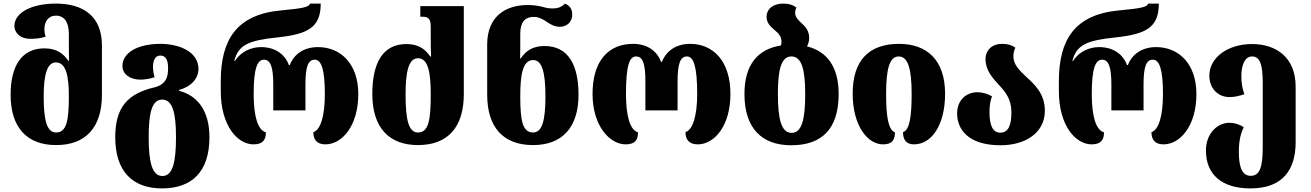

<svg xmlns="http://www.w3.org/2000/svg" viewBox="-20 -794 7292 1068"><path d="M292 13C457 13 547 -85 547 -267V-541C547 -704 443 -774 291 -774C146 -774 60 -718 60 -650C60 -618 85 -578 151 -578C176 -578 207 -581 234 -590C229 -604 227 -618 227 -632C227 -673 248 -707 291 -707C341 -707 363 -666 363 -606V-569C363 -537 363 -486 364 -456H360C333 -495 296 -525 227 -525C97 -525 39 -422 39 -267C39 -87 128 13 292 13ZM292 -57C241 -57 223 -124 223 -258C223 -375 241 -447 291 -447C351 -447 363 -360 363 -258C363 -125 351 -57 292 -57Z M881 254C1048 254 1145 161 1145 -31C1145 -175 1081 -262 976 -289V-294C1041 -310 1084 -357 1084 -410C1084 -506 978 -550 872 -550C748 -550 661 -502 661 -427C661 -381 704 -351 761 -351C783 -351 819 -356 840 -365C836 -376 831 -399 831 -422C831 -457 843 -485 872 -485C904 -485 915 -457 915 -415C915 -365 904 -323 835 -307C695 -273 621 -202 621 -31C621 161 719 254 881 254ZM883 185C827 185 807 111 807 -31C807 -169 826 -240 882 -240C939 -240 959 -169 959 -31C959 111 940 185 883 185Z M1390 9C1443 9 1459 -17 1459 -58C1414 -70 1391 -147 1391 -271C1391 -409 1410 -462 1448 -462C1485 -462 1500 -421 1500 -324V-180H1679V-324C1679 -421 1693 -462 1731 -462C1767 -462 1787 -409 1787 -271C1787 -151 1764 -72 1723 -59C1723 -19 1741 9 1790 9C1883 9 1973 -94 1973 -271C1973 -440 1874 -532 1749 -532C1673 -532 1616 -495 1592 -432H1587C1564 -495 1507 -532 1432 -532C1380 -532 1321 -509 1287 -455H1283C1306 -544 1361 -569 1524 -586C1690 -604 1764 -639 1764 -774H1705C1698 -755 1671 -748 1542 -736C1296 -713 1208 -573 1208 -342V-288C1208 -92 1303 9 1390 9Z M2305 13C2470 13 2560 -85 2560 -271V-760H2318V-701H2328C2364 -701 2376 -689 2376 -644V-593C2376 -554 2376 -510 2378 -480H2373C2347 -519 2309 -549 2241 -549C2109 -549 2051 -444 2051 -271C2051 -85 2143 13 2305 13ZM2305 -57C2254 -57 2236 -124 2236 -268C2236 -399 2254 -470 2305 -470C2364 -470 2376 -384 2376 -268C2376 -125 2364 -57 2305 -57Z M2945 13C3109 13 3198 -87 3198 -267C3198 -436 3139 -538 3009 -538C2941 -538 2903 -509 2877 -469H2873C2874 -499 2874 -544 2874 -569V-606C2874 -666 2896 -700 2950 -700C2978 -700 3002 -686 3025 -670C3044 -657 3067 -645 3095 -645C3127 -645 3163 -666 3163 -714C3163 -748 3145 -764 3123 -774C3101 -752 3079 -747 3053 -747C3036 -747 3017 -750 2997 -756C2973 -762 2949 -766 2915 -766C2794 -766 2690 -704 2690 -547V-267C2690 -85 2780 13 2945 13ZM2945 -57C2886 -57 2874 -125 2874 -258C2874 -374 2886 -460 2946 -460C2996 -460 3014 -389 3014 -258C3014 -124 2996 -57 2945 -57Z M3460 9C3514 9 3529 -17 3529 -58C3485 -70 3462 -147 3462 -271C3462 -426 3480 -480 3518 -480C3556 -480 3570 -439 3570 -342V-180H3749V-342C3749 -439 3764 -480 3801 -480C3838 -480 3858 -426 3858 -271C3858 -151 3834 -72 3793 -59C3793 -19 3812 9 3861 9C3954 9 4043 -94 4043 -271C4043 -458 3944 -550 3819 -550C3743 -550 3687 -513 3662 -450H3657C3634 -513 3577 -550 3502 -550C3366 -550 3276 -458 3276 -271C3276 -92 3373 9 3460 9Z M4469 -536C4476 -549 4481 -565 4481 -583C4481 -621 4462 -644 4441 -663C4420 -682 4403 -700 4403 -721C4403 -732 4405 -742 4410 -752C4391 -766 4370 -774 4335 -774C4288 -774 4244 -750 4244 -699C4244 -666 4268 -644 4292 -624C4311 -608 4327 -591 4327 -562C4327 -555 4326 -547 4324 -541C4195 -521 4121 -434 4121 -271C4121 -79 4219 14 4381 14C4554 14 4645 -79 4645 -271C4645 -423 4580 -508 4469 -536ZM4383 -55C4327 -55 4307 -129 4307 -271C4307 -409 4326 -480 4382 -480C4439 -480 4459 -409 4459 -271C4459 -129 4440 -55 4383 -55Z M4892 9C4944 9 4958 -17 4958 -58C4921 -71 4909 -147 4909 -271C4909 -411 4928 -480 4979 -480C5031 -480 5051 -411 5051 -271C5051 -151 5041 -71 5003 -59C5003 -19 5019 9 5064 9C5161 9 5237 -96 5237 -273C5237 -458 5138 -550 4981 -550C4813 -550 4723 -458 4723 -273C4723 -96 4805 9 4892 9Z M5545 14C5684 14 5792 -55 5792 -178C5792 -274 5734 -325 5685 -370C5649 -404 5617 -436 5617 -480C5617 -496 5620 -513 5628 -529C5610 -542 5588 -550 5554 -550C5498 -550 5462 -515 5462 -465C5462 -403 5501 -360 5538 -320C5573 -282 5606 -242 5606 -170C5606 -97 5589 -56 5544 -56C5502 -56 5484 -97 5484 -170C5484 -203 5488 -233 5498 -258C5475 -272 5444 -281 5417 -281C5356 -281 5304 -238 5304 -163C5304 -77 5363 14 5545 14Z M6052 9C6105 9 6121 -17 6121 -58C6076 -70 6053 -147 6053 -271C6053 -409 6072 -462 6110 -462C6147 -462 6162 -421 6162 -324V-180H6341V-324C6341 -421 6355 -462 6393 -462C6429 -462 6449 -409 6449 -271C6449 -151 6426 -72 6385 -59C6385 -19 6403 9 6452 9C6545 9 6635 -94 6635 -271C6635 -440 6536 -532 6411 -532C6335 -532 6278 -495 6254 -432H6249C6226 -495 6169 -532 6094 -532C6042 -532 5983 -509 5949 -455H5945C5968 -544 6023 -569 6186 -586C6352 -604 6426 -639 6426 -774H6367C6360 -755 6333 -748 6204 -736C5958 -713 5870 -573 5870 -342V-288C5870 -92 5965 9 6052 9Z M6936 254C7118 254 7187 147 7187 -3V-312C7187 -474 7080 -549 6944 -549C6811 -549 6707 -475 6707 -373C6707 -305 6752 -254 6820 -254C6845 -254 6873 -260 6902 -270C6890 -301 6885 -333 6885 -371C6885 -427 6902 -480 6945 -480C6989 -480 7004 -434 7004 -333V25C7004 139 6986 184 6937 184C6890 184 6871 137 6871 50C6871 -15 6883 -53 6898 -87C6874 -102 6846 -111 6820 -111C6747 -111 6688 -47 6688 43C6688 175 6774 254 6936 254Z"/></svg>

Font: Noto Serif Georgian SemiCondensed Black
Style: Regular
Weight: 900
Width: 4
Designer: Monotype Design Team, Akaki Razmadze
Foundry: Google LLC
Version: Version 2.003